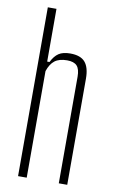

<svg xmlns="http://www.w3.org/2000/svg" viewBox="-90 -848 534 896"><g transform="rotate(10 177.0 -400.0)"><path d="M62 0V-800H103V-550H114Q128.5 -579.5 148.5 -592.8Q168.5 -606 203 -606Q252 -606 273.5 -580.8Q295 -555.5 295 -503V0H255V-505Q255 -541 240.8 -556.5Q226.5 -572 194 -572Q156.5 -572 135.5 -555.8Q114.5 -539.5 103 -505V0Z"/></g></svg>

Font: Big Shoulders Text Thin Thin
Style: Regular
Weight: 250
Version: Version 2.002